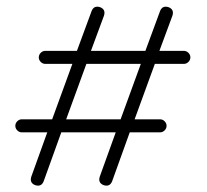

<svg xmlns="http://www.w3.org/2000/svg" viewBox="-20 -560 636 589"><path d="M471 -154H378L324 -4Q317 14 298 8Q280 1 286 -18L335 -154H168L114 -4Q107 14 88 8Q70 1 76 -18L125 -154H47Q39 -154 33 -160Q27 -166 27 -174Q27 -182 33 -188Q39 -194 47 -194H140L202 -364H119Q111 -364 105 -370Q99 -376 99 -384Q99 -392 105 -398Q111 -404 119 -404H216L261 -526Q268 -544 287 -538Q305 -531 299 -512L259 -404H426L471 -526Q478 -544 497 -538Q515 -531 509 -512L469 -404H544Q552 -404 558 -398Q564 -392 564 -384Q564 -376 558 -370Q552 -364 544 -364H455L393 -194H471Q479 -194 485 -188Q491 -182 491 -174Q491 -166 485 -160Q479 -154 471 -154ZM245 -364 183 -194H350L412 -364Z"/></svg>

Font: Hoogli Light
Style: Regular
Weight: 300
Designer: Anand Singh Naorem
Foundry: Brand New Type
Version: Version 1.00 b007